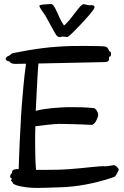

<svg xmlns="http://www.w3.org/2000/svg" viewBox="-20 -924 609 944"><path d="M564 -90.8Q564 -88.9 561.5 -83.5Q559.1 -78.1 555.9 -72.3Q552.7 -66.4 549.1 -61.3Q545.4 -56.2 543 -55.2Q541.5 -54.2 530 -50Q518.6 -45.9 499.5 -40.3Q480.5 -34.7 454.8 -28.3Q429.2 -22 399.2 -16.4Q369.1 -10.7 335.2 -7.1Q301.3 -3.4 266.1 -2.9Q236.8 -2 211.4 -1Q186 0 164.1 0Q151.9 0 140.9 -0.5Q129.9 -1 120.1 -2Q106.4 -3.4 93.8 -5.4Q82.5 -7.3 70.6 -10.3Q58.6 -13.2 49.8 -18.1Q47.4 -18.6 45.4 -20.5Q41.5 -23.4 42 -28.8Q37.6 -31.2 35.6 -34.2Q34.7 -35.6 34.2 -36.1Q34.2 -37.1 34.7 -38.6Q35.2 -40.5 39.1 -45.9Q35.6 -46.4 33.9 -47.9Q32.2 -49.3 31.2 -51.3Q29.8 -53.2 29.8 -56.2Q29.8 -59.1 30.8 -62Q31.7 -64.5 33.4 -67.6Q35.2 -70.8 39.1 -74.2Q39.1 -80.6 40.5 -83.5Q41 -85.4 42 -85.9Q42.5 -87.4 45.9 -88.9Q49.3 -90.3 53.7 -91.3Q58.1 -92.3 62.7 -92.8Q67.4 -93.3 70.8 -92.8L71.8 -91.8Q72.8 -124 74.2 -161.6Q75.7 -199.2 77.1 -231.4Q79.1 -269 81.1 -306.2Q83 -352.1 86.9 -402.8Q90.3 -446.3 95.2 -500.5Q100.1 -554.7 107.9 -610.8L51.8 -609.9Q46.4 -609.9 41.5 -611.3Q37.6 -612.3 33.2 -614.7Q28.8 -617.2 26.9 -622.1Q19 -623 15.4 -625Q11.7 -627 9.8 -628.9Q7.8 -630.9 7.8 -633.8Q8.8 -639.2 11.2 -642.1Q13.7 -645 21 -648.9Q29.3 -651.9 33 -656.5Q36.6 -661.1 41 -662.1Q43 -662.6 64 -666.7Q85 -670.9 117.2 -676.5Q149.4 -682.1 189.5 -687.3Q229.5 -692.4 269 -694.8Q302.7 -697.3 336.2 -697.8Q369.6 -698.2 398.9 -698.2Q439 -698.2 466.3 -697.3Q493.7 -696.3 499 -694.8Q502.4 -693.8 505.9 -691.4Q508.3 -689 511.2 -684.8Q514.2 -680.7 516.1 -673.8Q520 -671.9 521.7 -670.2Q523.4 -668.5 524.4 -667L525.9 -664.1Q525.9 -661.1 525.9 -657Q525.9 -652.8 524.9 -649.9Q524.4 -648.9 522.9 -647.9Q522 -647 520.3 -646Q518.6 -645 516.1 -644Q516.6 -637.2 516.1 -633.3Q515.6 -629.4 514.6 -627Q513.7 -624.5 512.2 -623Q508.8 -620.6 500.7 -619.4Q492.7 -618.2 471.2 -618.2L168.9 -611.8Q167.5 -597.7 166.3 -578.4Q165 -559.1 163.8 -537.1Q162.6 -515.1 161.4 -492.2Q160.2 -469.2 159.2 -448Q158.2 -426.8 157.2 -408.7Q156.2 -390.6 155.8 -378.9Q174.3 -384.3 196.8 -387.5Q219.2 -390.6 238.8 -392.6Q261.7 -394.5 284.2 -396Q298.3 -397 311.5 -397Q324.7 -397 336.9 -397Q385.7 -397 412.4 -395Q439 -393.1 442.9 -392.1Q445.8 -391.6 449.2 -388.2Q452.6 -384.8 455.6 -380.1Q458.5 -375.5 460.7 -369.9Q462.9 -364.3 462.9 -359.9Q462.9 -351.6 458.5 -342.3Q454.1 -333 451.2 -327.1Q447.3 -320.8 440.9 -314.9Q434.6 -309.1 430.2 -310.1Q428.7 -310.1 418 -310.5Q407.2 -311 391.4 -311.8Q375.5 -312.5 356.9 -313Q338.4 -313.5 320.8 -314Q303.2 -314.5 289.3 -314.7Q275.4 -314.9 269 -314.9Q261.2 -314.9 246.1 -313.5Q233.4 -312.5 210.9 -310.1Q188.5 -307.6 153.8 -303.2Q152.8 -283.2 152.8 -261.2Q152.8 -239.3 152.8 -214.8Q152.8 -181.2 153.8 -148.2Q154.8 -115.2 157.2 -88.9H210Q237.8 -88.9 265.1 -89.6Q292.5 -90.3 314.9 -91.8Q347.7 -94.2 377.2 -97.2Q406.7 -100.1 430.2 -102.5Q453.6 -105 469.2 -106.2Q484.9 -107.4 488.8 -106.9Q492.7 -106 499.3 -106.4Q505.9 -106.9 513.2 -107.9Q520.5 -108.9 527.3 -109.9Q534.2 -110.8 538.1 -111.8Q541.5 -112.3 545.9 -110.1Q550.3 -107.9 554.2 -104.2Q558.1 -100.6 560.8 -96.7Q563.5 -92.8 564 -90.8ZM326.2 -752.9Q322.3 -750 318.1 -746.1Q314 -742.2 310.1 -742.2Q309.1 -742.2 305.9 -742.4Q302.7 -742.7 299.1 -743.2Q295.4 -743.7 292.2 -743.9Q289.1 -744.1 288.1 -744.1Q286.6 -744.1 282.5 -743.2Q278.3 -742.2 276.9 -742.2Q275.9 -742.2 270.8 -742.4Q265.6 -742.7 264.2 -744.1Q259.8 -748 257.3 -750.7Q254.9 -753.4 250.5 -761Q246.1 -768.6 237.5 -784.4Q229 -800.3 211.9 -831.1Q204.1 -845.7 197 -856Q189.9 -866.2 184.8 -873.8Q179.7 -881.3 176.8 -886.5Q173.8 -891.6 173.8 -896Q173.8 -897.5 177 -898.7Q180.2 -899.9 184.6 -900.6Q189 -901.4 193.6 -901.9Q198.2 -902.3 201.2 -902.3Q209.5 -902.3 215.8 -903.3Q222.2 -904.3 229 -904.3Q237.8 -904.3 244.4 -894.5Q251 -884.8 258.1 -869.4Q265.1 -854 273.7 -835.2Q282.2 -816.4 294.9 -798.3Q310.1 -811.5 324.5 -829.3Q338.9 -847.2 351.3 -863.8Q363.8 -880.4 374 -891.8Q384.3 -903.3 391.1 -903.3Q392.6 -903.3 395.5 -902.8Q398.4 -902.3 401.9 -901.6Q405.3 -900.9 408.2 -900.1Q411.1 -899.4 412.1 -898.9Q415 -897.9 420.4 -898.4Q425.8 -898.9 431.4 -898.7Q437 -898.4 440.9 -896.2Q444.8 -894 444.8 -888.2Q444.8 -884.3 438 -874.5Q431.2 -864.7 420.4 -852.1Q409.7 -839.4 396.2 -824.7Q382.8 -810.1 369.6 -796.4Q356.4 -782.7 345 -771.2Q333.5 -759.8 326.2 -752.9Z"/></svg>

Font: Oregano
Style: Regular
Weight: 400
Version: Version 1.000